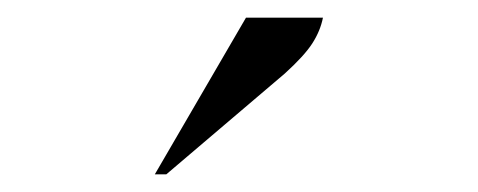

<svg xmlns="http://www.w3.org/2000/svg" viewBox="-20 -727 540 217"><path d="M155 -530 258 -707H345Q342 -692 333 -678Q324 -664 302 -644L168 -530Z"/></svg>

Font: Spectral Medium
Style: Italic
Weight: 500
Italic angle: -10°
Designer: Jean-Baptiste Levee
Foundry: Production Type
Version: Version 2.001